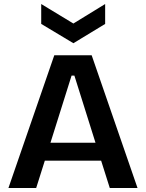

<svg xmlns="http://www.w3.org/2000/svg" viewBox="-20 -935 726 955"><path d="M22 0 250 -660H436L664 0H526L483 -136H203L160 0ZM336 -559 231 -225H455L350 -559ZM185 -915 345 -818 503 -915V-816L345 -720L185 -816Z"/></svg>

Font: Bricolage Grotesque 12pt SemiBold
Style: Regular
Weight: 600
Designer: Mathieu Triay
Foundry: Atelier Triay
Version: Version 1.001; ttfautohint (v1.8.4.7-5d5b);gftools[0.9.33.de